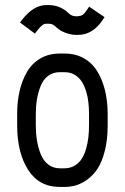

<svg xmlns="http://www.w3.org/2000/svg" viewBox="-20 -722 490 754"><path d="M67.9 -646Q112.3 -702.1 162.1 -702.1H169.9Q212.4 -702.1 243.7 -675.3L252.9 -667Q263.7 -658.2 277.8 -658.2H286.1Q297.4 -659.2 304.7 -663.8Q312 -668.5 322.3 -684.1L330.1 -695.8L390.6 -654.8L382.8 -643.1Q343.8 -585 286.1 -585H277.8Q261.7 -585 240.5 -592Q219.2 -599.1 204.1 -612.3L193.8 -621.1Q185.1 -628.9 169.9 -628.9H162.1Q153.8 -628.9 146.2 -623.3Q138.7 -617.7 126.5 -602.5L117.2 -589.8L58.6 -633.8ZM402.8 -274.4V-229.5Q402.8 -172.9 391.4 -128.7Q379.9 -84.5 362.5 -58.6Q345.2 -32.7 321.8 -16.1Q298.3 0.5 276.6 6.3Q254.9 12.2 232.4 12.2H215.3Q133.3 12.2 90.3 -55.2Q47.4 -122.6 47.4 -230V-273.9Q47.4 -322.8 56.9 -364.3Q66.4 -405.8 85.9 -439.5Q105.5 -473.1 138.4 -492.4Q171.4 -511.7 214.4 -511.7H233.4Q276.9 -511.7 310.1 -492.7Q343.3 -473.6 363 -440.4Q382.8 -407.2 392.8 -365.2Q402.8 -323.2 402.8 -274.4ZM233.4 -438.5H214.4Q187.5 -438.5 168.2 -423.6Q148.9 -408.7 139.2 -383.3Q129.4 -357.9 125 -331.1Q120.6 -304.2 120.6 -273.9V-230Q120.6 -199.2 125 -171.6Q129.4 -144 139.4 -117.9Q149.4 -91.8 168.9 -76.4Q188.5 -61 215.3 -61H232.4Q254.9 -61 272.2 -71Q289.6 -81.1 300.3 -97.4Q311 -113.8 317.6 -136.2Q324.2 -158.7 326.9 -181.4Q329.6 -204.1 329.6 -229.5V-274.4Q329.6 -298.3 327.1 -320.3Q324.7 -342.3 317.9 -364.3Q311 -386.2 300.5 -402.3Q290 -418.5 272.9 -428.5Q255.9 -438.5 233.4 -438.5Z"/></svg>

Font: Anka/Coder Narrow
Style: Regular
Weight: 400
Width: 3
Monospace: yes
Version: Version 001.100